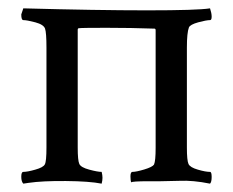

<svg xmlns="http://www.w3.org/2000/svg" viewBox="-20 -439 560 462"><path d="M36.1 -25.4Q45.9 -25.4 64.9 -30.8Q84 -36.1 87.9 -43.5Q91.8 -50.8 91.8 -84V-324.2Q91.8 -360.4 88.4 -370.1Q85 -379.9 64.9 -385.3Q44.9 -390.6 36.1 -390.6Q31.2 -390.6 31.2 -404.3L36.1 -418.9Q212.9 -414.1 334 -414.1Q455.1 -414.1 485.4 -418.9Q489.3 -407.2 489.3 -398.9Q489.3 -390.6 485.4 -390.6Q476.6 -390.6 457 -385.3Q437.5 -379.9 434.6 -373Q429.7 -360.4 429.7 -324.2V-84Q429.7 -52.7 433.6 -44.4Q437.5 -36.1 456.1 -30.8Q474.6 -25.4 485.4 -25.4Q489.3 -25.4 489.3 -13.2Q489.3 -1 485.4 2.9Q444.3 -5.4 412.1 -3.9Q379.9 -2.9 366.2 -2.9H339.8Q295.9 -2.9 295.9 0Q293.9 -3.9 293.9 -14.6Q293.9 -25.4 298.8 -25.4Q307.6 -25.4 327.1 -31.2Q346.7 -37.1 350.6 -43Q354.5 -51.8 354.5 -83V-366.2Q354.5 -370.1 351.6 -370.1Q294.9 -372.1 235.4 -372.1Q175.8 -372.1 169.9 -371.1Q167 -371.1 167 -367.2V-84Q167 -52.7 170.9 -44.4Q174.8 -36.1 194.8 -30.8Q214.8 -25.4 224.6 -25.4Q226.6 -17.6 226.6 -11.2Q226.6 -4.9 224.6 2.9Q195.3 -2.9 138.7 -3.4Q82 -3.9 48.8 1L36.1 2.9Q31.2 -2 31.2 -13.7Q31.2 -25.4 36.1 -25.4Z"/></svg>

Font: CrimsonText-Roman
Style: Roman
Weight: 400
Version: Version 0.13